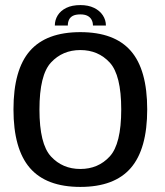

<svg xmlns="http://www.w3.org/2000/svg" viewBox="-20 -724 641 748"><path d="M293 4.2Q425.9 4.2 489.7 -69.7Q553.5 -143.7 553.5 -297.8Q553.5 -452.4 489.7 -525.6Q425.9 -598.8 293 -598.8Q160.3 -598.8 96.4 -525.6Q32.5 -452.4 32.5 -297.8Q32.5 -143.7 96.4 -69.7Q160.3 4.2 293 4.2ZM293 -65.7Q223.6 -65.7 178.6 -114.4Q133.7 -163 133.7 -297.3Q133.7 -431.9 178.6 -480.4Q223.6 -529 293 -529Q362.6 -529 407.4 -480.4Q452.3 -431.9 452.3 -297.3Q452.3 -163 407.4 -114.4Q362.6 -65.7 293 -65.7ZM293.3 -704.2Q260.7 -704.2 238.5 -693.4Q216.3 -682.6 204.9 -664.3Q193.6 -646 193.6 -624.5H244.2Q244.2 -636.9 248.7 -646.8Q253.2 -656.6 263.8 -662.3Q274.5 -667.9 293.3 -667.9Q310.1 -667.9 320.8 -662.4Q331.6 -656.8 336.8 -647Q342.1 -637.1 342.1 -624.5H392.6Q392.6 -646 380.6 -664.3Q368.6 -682.6 346.3 -693.4Q324 -704.2 293.3 -704.2Z"/></svg>

Font: Anybody Thin
Style: Regular
Weight: 100
Designer: Tyler Finck
Foundry: Etcetera Type Company
Version: Version 1.114;gftools[0.9.25]